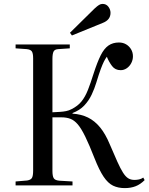

<svg xmlns="http://www.w3.org/2000/svg" viewBox="-20 -951 764 985"><path d="M620 14Q586 14 560 1.5Q534 -11 511.5 -44.5Q489 -78 465 -139Q438 -208 417.5 -250Q397 -292 379 -313Q361 -334 341 -341.5Q321 -349 296 -349H249V-74Q249 -48 255.5 -37Q262 -26 284 -24L352 -20V0H60V-20L119 -25Q138 -28 144 -38.5Q150 -49 150 -76V-652Q150 -677 143.5 -687Q137 -697 117 -699L60 -703V-723H338V-703L279 -699Q260 -698 254.5 -686Q249 -674 249 -648V-375Q269 -376 286.5 -377Q304 -378 319 -381Q334 -384 347 -391Q379 -407 398 -430.5Q417 -454 431 -489.5Q445 -525 460 -573Q479 -632 496.5 -667Q514 -702 536.5 -717.5Q559 -733 590 -733Q611 -733 627 -723.5Q643 -714 652.5 -698Q662 -682 662 -662Q662 -644 653.5 -627.5Q645 -611 630.5 -601Q616 -591 599 -591Q571 -591 555 -612Q539 -633 528 -660Q520 -649 513 -635Q506 -621 497 -597Q488 -573 474 -527Q465 -497 450.5 -466Q436 -435 412.5 -410Q389 -385 352 -371V-368Q397 -365 431.5 -348Q466 -331 493.5 -297.5Q521 -264 543 -211Q566 -157 582 -121.5Q598 -86 611 -65.5Q624 -45 637.5 -36.5Q651 -28 670 -28Q682 -28 693.5 -30.5Q705 -33 715 -40L722 -27Q700 -5 675.5 4.5Q651 14 620 14ZM349 -769 339 -783 466 -908Q479 -920 488 -925.5Q497 -931 506 -931Q525 -931 536 -916.5Q547 -902 547 -885Q547 -867 537 -854Q527 -841 506 -833Z"/></svg>

Font: Literata 60pt
Style: Regular
Weight: 400
Designer: Latin by Veronika Burian and Jose Scaglione. Greek by Irene Vlachou. Cyrillic by Vera Evstafieva.
Foundry: TypeTogether
Version: Version 3.002